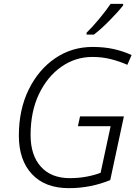

<svg xmlns="http://www.w3.org/2000/svg" viewBox="-20 -968 724 998"><path d="M338 10Q397 10 451 -1Q505 -12 553 -32L624 -363H396L385 -312H555L503 -70Q473 -58 431 -50Q389 -42 343 -42Q246 -42 192.5 -101.5Q139 -161 139 -266Q139 -388 182.5 -479Q226 -570 299 -621Q372 -672 460 -672Q511 -672 556.5 -660.5Q602 -649 642 -631L664 -682Q620 -702 571 -713Q522 -724 461 -724Q353 -724 266.5 -665Q180 -606 129 -502Q78 -398 78 -263Q78 -136 146 -63Q214 10 338 10ZM430 -788H468Q507 -818 552 -864Q597 -910 620 -940V-948H555Q533 -915 496.5 -871Q460 -827 430 -798Z"/></svg>

Font: Noto Sans UI Light
Style: Italic
Weight: 300
Italic angle: -12°
Designer: Monotype Design Team
Foundry: Monotype Imaging Inc.
Version: Version 1.901